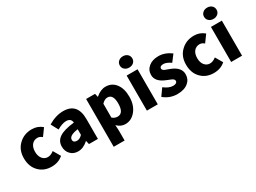

<svg xmlns="http://www.w3.org/2000/svg" viewBox="-53 -1661 3596 2699"><g transform="rotate(-30 1745.0 -312.0)"><path d="M122 -65Q40 -146 40 -284Q40 -421 130 -504Q214 -583 339 -583Q434 -583 505 -522L422 -408Q385 -439 349 -439Q291 -439 256 -397Q222 -355 222 -284Q222 -214 256 -172Q290 -130 343 -130Q392 -130 442 -170L510 -53Q435 14 323 14Q200 14 122 -65Z M629 -37Q584 -85 584 -159Q584 -250 659 -300Q734 -350 900 -368Q894 -441 814 -441Q754 -441 665 -391L603 -508Q728 -583 848 -583Q1078 -583 1078 -323V0H933L920 -57H916Q837 14 753 14Q676 14 629 -37ZM900 -169V-260Q753 -240 753 -173Q753 -124 814 -124Q858 -124 900 -169Z M1215 -569H1360L1372 -514H1376Q1454 -583 1536 -583Q1638 -583 1698 -504Q1758 -426 1758 -294Q1758 -154 1684 -67Q1616 14 1519 14Q1446 14 1387 -45L1392 44V207H1215ZM1575 -291Q1575 -438 1483 -438Q1437 -438 1392 -390V-165Q1429 -132 1477 -132Q1575 -132 1575 -291Z M1873 -569H2050V0H1873ZM1889 -674Q1860 -699 1860 -739Q1860 -780 1889 -805Q1917 -831 1962 -831Q2006 -831 2035 -805Q2063 -779 2063 -739Q2063 -699 2035 -674Q2006 -648 1962 -648Q1917 -648 1889 -674Z M2145 -66 2224 -177Q2302 -117 2368 -117Q2435 -117 2435 -162Q2435 -184 2400 -203Q2390 -208 2322 -235Q2174 -294 2174 -402Q2174 -483 2235 -533Q2295 -583 2394 -583Q2499 -583 2598 -510L2518 -404Q2449 -452 2400 -452Q2340 -452 2340 -411Q2340 -389 2373 -372Q2384 -367 2451 -343Q2601 -286 2601 -172Q2601 -90 2541 -40Q2477 14 2364 14Q2240 14 2145 -66Z M2754 -65Q2672 -146 2672 -284Q2672 -421 2762 -504Q2846 -583 2971 -583Q3066 -583 3137 -522L3054 -408Q3017 -439 2981 -439Q2923 -439 2888 -397Q2854 -355 2854 -284Q2854 -214 2888 -172Q2922 -130 2975 -130Q3024 -130 3074 -170L3142 -53Q3067 14 2955 14Q2832 14 2754 -65Z M3241 -569H3418V0H3241ZM3257 -674Q3228 -699 3228 -739Q3228 -780 3257 -805Q3285 -831 3330 -831Q3374 -831 3403 -805Q3431 -779 3431 -739Q3431 -699 3403 -674Q3374 -648 3330 -648Q3285 -648 3257 -674Z"/></g></svg>

Font: KaiGen Gothic SC Heavy
Style: Bold
Weight: 900
Designer: Ryoko NISHIZUKA Ë•øÂ°öÊ∂ºÂ≠ê (kana & ideographs); Paul D. Hunt (Latin, Greek & Cyrillic); Wenlong ZHANG Âº†ÊñáÈæô (bopom
Version: Version 1.001 October 10, 2014